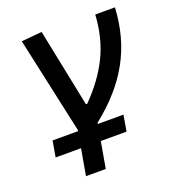

<svg xmlns="http://www.w3.org/2000/svg" viewBox="-137 -630 859 958"><g transform="rotate(-20 293.0 -151.0)"><path d="M44.9 85 59.6 0H194.8L195.8 -6.3L84.5 -517.6L193.4 -527.3L277.8 -112.8H284.7Q372.6 -201.7 419.9 -297.9Q467.3 -394 474.6 -517.6H579.1Q571.3 -361.8 503.4 -237.3Q435.5 -112.8 300.8 -6.3L299.8 0H436L421.4 85H284.7L260.3 224.6H155.3L179.7 85Z"/></g></svg>

Font: Cascadia Mono
Style: Italic
Weight: 400
Italic angle: -10°
Monospace: yes
Designer: Aaron Bell
Foundry: Saja Typeworks
Version: Version 2404.023; ttfautohint (v1.8.4)